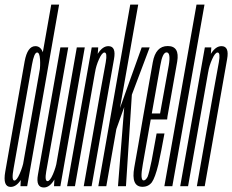

<svg xmlns="http://www.w3.org/2000/svg" viewBox="-44 -805 1004 830"><path d="M44.5 0H73.5L211.5 -785H177.5L46.5 -43ZM2 3Q25.5 3 44.5 -25Q63.5 -53 70.5 -89L59.5 -112Q54 -83.5 41.2 -54Q28.5 -24.5 18 -24.5Q5 -24.5 14.8 -77Q24.5 -129.5 54.5 -301Q85 -473 94.2 -525.5Q103.5 -578 116.5 -578Q127 -578 129 -549Q131 -520 126.5 -492L144.5 -514Q151.5 -549.5 141.8 -577.5Q132 -605.5 109 -605.5Q74.5 -605.5 62.5 -539.5Q50.5 -473.5 20.5 -301Q-9.5 -129.5 -21.2 -63.2Q-33 3 2 3Z M189.5 0H217L322.5 -600H288L192.5 -56ZM251 -600H217L146 -197.5Q130 -105.5 120 -50Q110 5.5 145.5 5.5Q170 5.5 189.2 -25.8Q208.5 -57 215 -93L202 -108Q197.5 -81 184.8 -51.5Q172 -22 161.5 -22Q148.5 -22 155.8 -63.5Q163 -105 179 -194Z M246 0H280L377 -550.5L380.5 -600H352.5ZM318 0H352L422.5 -400.5Q438.5 -493.5 448.8 -549.5Q459 -605.5 424.5 -605.5Q400 -605.5 380.2 -574.8Q360.5 -544 354 -507L367 -493Q371 -520 384 -549Q397 -578 407.5 -578Q420.5 -578 413.2 -536.5Q406 -495 389.5 -406.5Z M381 0H415.5L459 -247L493 -342L466 0H500.5L526 -395.5L603 -600H568.5L474.5 -337.5L553.5 -785H519Z M572 2.5 577 -25Q560.5 -25 573.5 -95.5Q585.5 -166 610 -302Q639 -465 649 -522Q658.5 -578.5 676 -578.5Q695 -578.5 685.5 -522Q675 -467 648 -314.5H606.5L602 -288.5H678.5Q679.5 -295.5 680 -301.5Q710 -470.5 722 -538.5Q733.5 -606 681 -606Q629 -606 616.5 -536Q604.5 -466 575 -302Q552 -166.5 536.5 -81.5Q521.5 2.5 572 2.5ZM577 -25 572 2.5Q597.5 2.5 612.5 -17Q626.5 -37 640.5 -93.5Q653 -150 667 -228H633Q621.5 -165 611.5 -110.5Q600.5 -57 594 -40.5Q585.5 -25 577 -25Z M666.5 0H701L840 -785H805.5Z M735 0H769L866 -550.5L869.5 -600H841.5ZM807 0H841L911.5 -400.5Q927.5 -493.5 937.8 -549.5Q948 -605.5 913.5 -605.5Q889 -605.5 869.2 -574.8Q849.5 -544 843 -507L856 -493Q860 -520 873 -549Q886 -578 896.5 -578Q909.5 -578 902.2 -536.5Q895 -495 878.5 -406.5Z"/></svg>

Font: Anybody UltraCondensed ExtraLight
Style: Italic
Weight: 250
Width: 1
Italic angle: -10°
Version: Version 1.113;gftools[0.9.25]